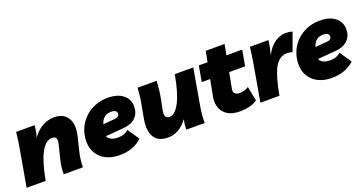

<svg xmlns="http://www.w3.org/2000/svg" viewBox="-35 -1183 3334 1759"><g transform="rotate(-20 1632.0 -303.5)"><path d="M7 0 67 -340Q77 -396 82.5 -437.5Q88 -479 92 -514H272Q268 -459 251 -400Q291 -458 345.5 -489.5Q400 -521 463 -521Q557 -521 595.5 -455.5Q634 -390 606 -277L574 -147Q565 -107 560.5 -71.5Q556 -36 556 0H369Q369 -38 373 -71.5Q377 -105 386 -140L418 -269Q429 -312 420 -331Q411 -350 382 -350Q256 -350 193 0Z M912 11Q838 11 782.5 -16.5Q727 -44 696.5 -93.5Q666 -143 666 -209Q666 -275 690 -332Q714 -389 757.5 -431.5Q801 -474 859 -497.5Q917 -521 985 -521Q1079 -521 1133.5 -478.5Q1188 -436 1188 -364Q1188 -297 1146 -256.5Q1104 -216 1026 -210L852 -196Q859 -173 886 -159.5Q913 -146 955 -146Q1017 -146 1056 -182L1133 -69Q1048 11 912 11ZM974 -390Q891 -390 867 -307L981 -316Q1027 -319 1027 -354Q1027 -371 1013 -380.5Q999 -390 974 -390Z M1387 11Q1287 11 1250 -53Q1213 -117 1233 -227L1254 -340Q1265 -396 1269.5 -437.5Q1274 -479 1276 -514H1462Q1460 -477 1454.5 -428Q1449 -379 1440 -334L1421 -240Q1406 -162 1460 -162Q1514 -162 1560.5 -249.5Q1607 -337 1639 -514H1819L1760 -176Q1743 -82 1743 0H1564Q1564 -47 1575 -99Q1536 -44 1487 -16.5Q1438 11 1387 11Z M2083 11Q2012 11 1966.5 -17Q1921 -45 1903.5 -93Q1886 -141 1897 -200L1928 -361H1846L1873 -514H1958L1978 -618H2162L2142 -514H2296L2269 -361H2113L2085 -212Q2078 -181 2093 -164.5Q2108 -148 2139 -148Q2160 -148 2181.5 -153.5Q2203 -159 2228 -174L2255 -34Q2227 -12 2181.5 -0.5Q2136 11 2083 11Z M2721 -333Q2701 -343 2671 -343Q2592 -343 2547.5 -260Q2503 -177 2472 0H2286L2346 -340Q2356 -396 2361.5 -437.5Q2367 -479 2371 -514H2551Q2549 -485 2541.5 -448.5Q2534 -412 2524 -374Q2561 -450 2613.5 -485.5Q2666 -521 2722 -521Q2739 -521 2754.5 -519Q2770 -517 2786 -511Z M2980 11Q2906 11 2850.5 -16.5Q2795 -44 2764.5 -93.5Q2734 -143 2734 -209Q2734 -275 2758 -332Q2782 -389 2825.5 -431.5Q2869 -474 2927 -497.5Q2985 -521 3053 -521Q3147 -521 3201.5 -478.5Q3256 -436 3256 -364Q3256 -297 3214 -256.5Q3172 -216 3094 -210L2920 -196Q2927 -173 2954 -159.5Q2981 -146 3023 -146Q3085 -146 3124 -182L3201 -69Q3116 11 2980 11ZM3042 -390Q2959 -390 2935 -307L3049 -316Q3095 -319 3095 -354Q3095 -371 3081 -380.5Q3067 -390 3042 -390Z"/></g></svg>

Font: Livvic Black
Style: Italic
Weight: 900
Italic angle: -10°
Designer: Jacques Le Bailly, Baron von Fonthausen
Version: Version 1.001; ttfautohint (v1.8.2)